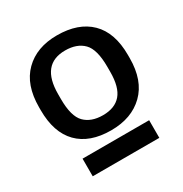

<svg xmlns="http://www.w3.org/2000/svg" viewBox="-148 -827 811 849"><g transform="rotate(-30 258.0 -402.5)"><path d="M31 -461V-476Q31 -590 92.5 -651Q154 -712 258 -712Q367 -712 427 -653Q487 -594 487 -480V-464Q487 -350 424.5 -289Q362 -228 257 -228Q148 -228 89.5 -287.5Q31 -347 31 -461ZM382 -454V-481Q382 -569 349 -602.5Q316 -636 256 -636Q133 -636 133 -484V-459Q133 -371 166 -337.5Q199 -304 259 -304Q320 -304 351 -340Q382 -376 382 -454ZM424 -93H84V-183H424Z"/></g></svg>

Font: Gmarket Sans TTF Medium
Style: Regular
Weight: 500
Designer: Creative Director : Sungho Lee; Art Director : Kiwoong Choi; Project Manager : Sori Yang, Jongwook Yoon; Font Designer :
Foundry: Sandoll Inc.
Version: Version 1.000;hotconv 1.0.109;makeotfexe 2.5.65596